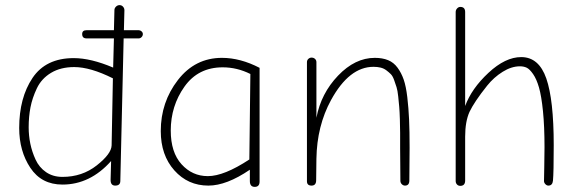

<svg xmlns="http://www.w3.org/2000/svg" viewBox="-20 -719 2268 750"><path d="M430 6Q412 6 412 -16L414 -90Q332 2 224 2Q142 2 98.5 -63.5Q55 -129 55 -219Q55 -337 107 -414.5Q159 -492 268 -492Q335 -492 422 -455L425 -569H318Q301 -569 301 -586Q301 -601 318 -601H425L427 -680Q427 -687 433 -693Q439 -699 447 -699Q455 -699 460.5 -693Q466 -687 466 -679L464 -601H522Q528 -601 533 -596.5Q538 -592 538 -586Q538 -579 533 -574Q528 -569 522 -569H463L450 -12Q450 6 430 6ZM224 -28Q301 -28 358 -73Q415 -118 416 -151L421 -413Q333 -457 270 -457Q217 -457 179.5 -434.5Q142 -412 124 -374Q106 -336 99 -299.5Q92 -263 92 -222Q92 -189 98.5 -157.5Q105 -126 119 -95.5Q133 -65 160 -46.5Q187 -28 224 -28Z M956 -12V-56Q865 6 794 6Q714 6 661 -53.5Q608 -113 608 -207Q608 -320 675 -406.5Q742 -493 847 -493Q919 -493 994 -454V-10Q994 11 975 11Q956 11 956 -12ZM792 -31Q855 -31 954 -96L958 -430Q906 -456 850 -456Q754 -456 700.5 -380.5Q647 -305 647 -209Q647 -124 689 -77.5Q731 -31 792 -31Z M1179 -11V-476Q1179 -484 1184.5 -489Q1190 -494 1197 -494Q1205 -494 1210.5 -489Q1216 -484 1216 -476V-259Q1234 -354 1300.5 -423.5Q1367 -493 1444 -493Q1474 -493 1496 -484Q1518 -475 1533 -454.5Q1548 -434 1557 -408Q1566 -382 1571 -339.5Q1576 -297 1578 -252Q1580 -207 1580 -142Q1580 -123 1579.5 -80.5Q1579 -38 1579 -14Q1579 6 1562 6Q1555 6 1549.5 0.5Q1544 -5 1544 -13Q1544 -37 1543.5 -78.5Q1543 -120 1543 -139Q1543 -178 1543 -200Q1543 -222 1542 -253Q1541 -284 1539.5 -301.5Q1538 -319 1535.5 -342.5Q1533 -366 1529 -378.5Q1525 -391 1519.5 -406.5Q1514 -422 1506.5 -429.5Q1499 -437 1489 -444.5Q1479 -452 1466.5 -455Q1454 -458 1439 -458Q1344 -458 1273 -328Q1218 -227 1216 -99L1215 -15Q1215 6 1197 6Q1179 6 1179 -11Z M1778 7Q1770 7 1765 1.5Q1760 -4 1760 -12V-672Q1760 -680 1765.5 -686Q1771 -692 1778 -692Q1797 -692 1797 -672V-305Q1822 -373 1888 -434.5Q1954 -496 2016 -496Q2085 -496 2114 -412.5Q2143 -329 2143 -152Q2143 -44 2140 -13Q2138 6 2122 6Q2116 6 2110.5 0.5Q2105 -5 2105 -12Q2105 -21 2106 -65.5Q2107 -110 2107 -144Q2107 -225 2101 -284.5Q2095 -344 2085.5 -377Q2076 -410 2062.5 -429.5Q2049 -449 2037.5 -454.5Q2026 -460 2011 -460Q1978 -460 1943.5 -438.5Q1909 -417 1883 -384.5Q1857 -352 1840 -326.5Q1823 -301 1814 -282Q1797 -244 1797 -185V-14Q1797 7 1778 7Z"/></svg>

Font: Comic Neue Light
Style: Regular
Weight: 300
Designer: Craig Rozynski
Foundry: Craig Rozynski
Version: Version 2.003